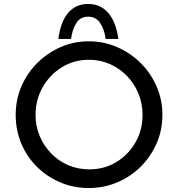

<svg xmlns="http://www.w3.org/2000/svg" viewBox="-20 -939 897 967"><path d="M59 -361Q59 -436 87.5 -503Q116 -570 167 -621Q218 -672 284.5 -701.5Q351 -731 427 -731Q503 -731 570.5 -701.5Q638 -672 689 -621Q740 -570 769 -503Q798 -436 798 -361Q798 -284 769 -217.5Q740 -151 689 -100Q638 -49 570.5 -20.5Q503 8 427 8Q351 8 284.5 -20Q218 -48 167 -98Q116 -148 87.5 -215.5Q59 -283 59 -361ZM159 -360Q159 -303 180 -253.5Q201 -204 238 -166Q275 -128 324 -107Q373 -86 430 -86Q505 -86 565.5 -122.5Q626 -159 662 -221.5Q698 -284 698 -361Q698 -418 677 -468.5Q656 -519 619 -557Q582 -595 533 -616.5Q484 -638 428 -638Q352 -638 291 -600Q230 -562 194.5 -499Q159 -436 159 -360ZM424 -919Q487 -919 526 -873Q565 -827 576 -743H512Q506 -791 484.5 -823Q463 -855 424 -855Q385 -855 364.5 -823Q344 -791 338 -743H274Q285 -829 323 -874Q361 -919 424 -919Z"/></svg>

Font: Synthetic
Style: Regular
Weight: 400
Designer: Santiago Orozco
Foundry: Typemade
Version: Version 2.000; ttfautohint (v1.8.4.7-5d5b)